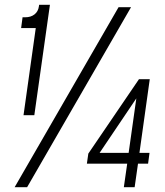

<svg xmlns="http://www.w3.org/2000/svg" viewBox="-20 -780 686 800"><path d="M78 -300 129 -663H68L74 -708H85Q108.5 -708 123.8 -720Q139 -732 142 -753L143 -760H188L123 -300ZM41 0 474 -750H526L93 0ZM496 0 510 -98H342L348 -140L559 -450H604L561 -143H603L597 -98H555L541 0ZM395 -143H516L548 -370Z"/></svg>

Font: Mohave Light
Style: Italic
Weight: 300
Italic angle: -8°
Designer: Gumpita Rahayu
Foundry: Tokotype
Version: Version 2.003